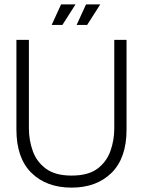

<svg xmlns="http://www.w3.org/2000/svg" viewBox="-20 -842 653 877"><path d="M307 15Q192 15 123.5 -52.5Q55 -120 55 -250V-660H112V-256Q112 -201 130 -151.5Q148 -102 190.5 -71Q233 -40 307 -40Q383 -40 425 -71.5Q467 -103 484.5 -152.5Q502 -202 502 -256V-660H558V-250Q558 -120 489.5 -52.5Q421 15 307 15ZM265 -728H216L259 -822H325ZM378 -728H330L373 -822H438Z"/></svg>

Font: Bricolage Grotesque 48pt ExtraLight
Style: Regular
Weight: 200
Designer: Mathieu Triay
Foundry: Atelier Triay
Version: Version 1.000; ttfautohint (v1.8.4.7-5d5b);gftools[0.9.32]